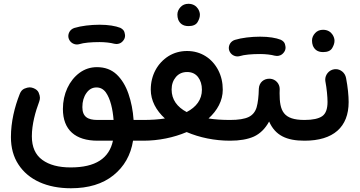

<svg xmlns="http://www.w3.org/2000/svg" viewBox="-20 -715 1913 1021"><path d="M345.2 -510.7C352.5 -487.8 373.5 -478.5 388.7 -478.5C393.1 -478.5 397 -479 400.9 -480C425.8 -487.8 465.3 -491.2 509.8 -491.2C537.6 -491.2 568.4 -487.8 587.4 -482.4C591.3 -481.4 595.2 -481 599.1 -481C609.4 -481 625 -483.9 637.2 -501.5C642.6 -508.8 645 -517.1 645 -525.9C645 -529.3 644 -535.6 641.6 -544.4C639.2 -552.7 632.3 -560.5 620.1 -566.9C594.2 -577.1 556.2 -583.5 509.8 -583.5C462.9 -583.5 412.1 -577.6 375.5 -566.4C351.6 -558.6 343.3 -537.6 343.3 -523.4C343.3 -519 343.8 -515.1 345.2 -510.7ZM495.6 -357.9C460.9 -357.9 430.2 -347.7 402.8 -327.6C348.1 -287.1 314.5 -216.3 314.5 -135.7C314.5 -23.9 380.9 33.2 499.5 33.2H580.6C560.5 127 488.3 175.3 356 175.3C292 175.3 241.7 162.1 205.1 135.3C168 108.4 149.4 66.9 149.4 9.8C149.4 -54.2 168.5 -121.6 188.5 -174.8C190.9 -181.6 192.4 -188.5 192.4 -195.3C192.4 -202.6 189.9 -211.9 185.5 -222.7C181.2 -232.9 171.4 -241.2 157.2 -246.6C150.9 -249 144 -250.5 137.2 -250.5C129.9 -250.5 120.6 -248 109.9 -243.7C98.6 -238.8 90.3 -229.5 85 -215.3C57.6 -146.5 38.1 -66.4 38.1 13.7C38.1 70.3 51.3 119.1 78.1 159.7C130.9 241.2 229.5 286.1 356.9 286.1C450.2 286.1 525.9 263.2 583 217.3C640.1 171.4 675.3 109.9 687.5 33.2H742.7C757.8 33.2 771 27.8 781.7 17.1C792.5 5.9 797.9 -6.8 797.9 -22C797.9 -52.7 773.4 -77.1 742.7 -77.1H690.4C687 -127.4 677.7 -173.8 663.1 -216.3C648.4 -258.8 627.4 -293.5 600.1 -319.3C572.3 -345.2 537.6 -357.9 495.6 -357.9ZM498.5 -77.1C445.8 -77.1 418 -94.7 418 -145.5C418 -175.3 425.3 -200.2 439.5 -220.2C453.6 -240.2 471.2 -250 493.2 -250C513.2 -250 529.8 -241.2 542.5 -224.1C567.4 -189.5 579.6 -133.3 584 -77.1Z M687.5 -22C687.5 -6.8 692.9 5.9 703.6 17.1C714.8 27.8 727.5 33.2 742.7 33.2C823.2 33.2 903.8 16.6 972.7 -12.7C1041 16.6 1121.6 33.2 1203.1 33.2H1203.6C1218.8 33.2 1231.9 27.8 1242.7 17.1C1253.4 5.9 1258.8 -6.8 1258.8 -22C1258.8 -52.7 1234.4 -77.1 1203.6 -77.1H1203.1C1161.1 -77.1 1123 -79.6 1088.9 -85C1135.7 -127.4 1164.6 -179.7 1164.6 -237.8C1164.6 -275.9 1156.7 -310.5 1140.6 -341.8C1108.4 -403.8 1049.3 -443.8 975.1 -443.8C938.5 -443.8 905.3 -434.6 876 -416.5C817.4 -379.4 781.7 -314.9 781.7 -238.8C781.7 -180.2 810.1 -127.9 856.9 -85C822.3 -79.6 784.2 -77.1 742.7 -77.1C727.5 -77.1 714.8 -71.8 703.6 -61C692.9 -50.3 687.5 -37.1 687.5 -22ZM892.6 -238.8C892.6 -265.6 900.4 -287.6 915.5 -305.7C930.7 -323.2 950.2 -332 975.1 -332C1000 -332 1019 -323.2 1033.2 -305.2C1046.9 -287.1 1053.7 -264.6 1053.7 -237.8C1053.7 -185.1 1023.9 -146 972.7 -119.1C921.9 -146 892.6 -185.5 892.6 -238.8ZM923.3 -637.2C923.3 -627.9 924.8 -619.1 927.7 -610.8C935.1 -592.8 949.7 -576.2 982.4 -576.2C1006.3 -576.2 1022.5 -583.5 1030.8 -597.7C1039.1 -611.8 1043 -624.5 1043 -636.7C1043 -647 1039.6 -657.2 1033.2 -668C1023.4 -683.1 1006.8 -694.8 981.9 -694.8C964.8 -694.8 950.7 -689 939.9 -677.2C928.7 -665 923.3 -651.9 923.3 -637.2Z M1147.9 -22C1147.9 -6.8 1153.3 5.9 1164.6 17.1C1175.8 27.8 1188.5 33.2 1203.6 33.2C1254.9 33.2 1296.9 25.9 1330.1 11.2C1362.8 -3.9 1390.1 -30.3 1411.1 -68.8C1443.8 5.4 1503.9 33.2 1599.1 33.2H1599.6C1614.7 33.2 1627.9 27.8 1638.7 17.1C1649.4 5.9 1654.8 -6.8 1654.8 -22C1654.8 -52.7 1630.4 -77.1 1599.6 -77.1H1599.1C1486.3 -77.1 1466.8 -125 1466.8 -219.2C1466.8 -225.1 1466.8 -231.4 1467.3 -237.8V-242.7C1467.3 -268.6 1446.8 -294.4 1416 -296.4H1411.6C1384.3 -296.4 1358.4 -278.3 1356.4 -243.7C1355.5 -202.1 1351.6 -168.9 1344.7 -144.5C1337.4 -120.1 1323.2 -103 1302.2 -92.8C1280.8 -82.5 1248 -77.1 1203.6 -77.1C1188.5 -77.1 1175.8 -71.8 1164.6 -61C1153.3 -50.3 1147.9 -37.1 1147.9 -22ZM1198.7 -447.3C1206.1 -424.3 1227.1 -415 1242.2 -415C1246.6 -415 1250.5 -415.5 1254.4 -416.5C1279.3 -424.3 1318.8 -427.7 1363.3 -427.7C1391.1 -427.7 1421.9 -424.3 1440.9 -418.9C1444.8 -418 1448.7 -417.5 1452.6 -417.5C1462.9 -417.5 1478.5 -420.4 1490.7 -438C1496.1 -445.3 1498.5 -453.6 1498.5 -462.4C1498.5 -465.8 1497.6 -472.2 1495.1 -481C1492.7 -489.3 1485.8 -497.1 1473.6 -503.4C1447.8 -513.7 1409.7 -520 1363.3 -520C1316.4 -520 1265.6 -514.2 1229 -502.9C1205.1 -495.1 1196.8 -474.1 1196.8 -460C1196.8 -455.6 1197.3 -451.7 1198.7 -447.3Z M1544.4 -22C1544.4 -6.8 1549.8 5.9 1560.5 17.1C1571.8 27.8 1584.5 33.2 1599.6 33.2C1752.4 33.2 1834 -39.1 1834 -172.4C1834 -205.6 1829.6 -251.5 1820.3 -299.8C1814.9 -329.6 1789.6 -347.2 1766.1 -347.2C1763.2 -347.2 1760.3 -347.2 1757.3 -346.7C1727.5 -342.3 1709.5 -315.9 1709.5 -292C1709.5 -289.6 1709.5 -286.6 1710 -284.2C1717.8 -243.2 1721.7 -198.7 1721.7 -172.9C1721.7 -135.7 1712.4 -110.4 1693.4 -97.2C1674.3 -84 1643.1 -77.1 1599.6 -77.1C1584.5 -77.1 1571.8 -71.8 1560.5 -61C1549.8 -50.3 1544.4 -37.1 1544.4 -22ZM1639.2 -499C1639.2 -489.7 1640.6 -481 1643.6 -472.7C1650.9 -454.6 1665.5 -438 1698.2 -438C1722.2 -438 1738.3 -445.3 1746.6 -459.5C1754.9 -473.6 1758.8 -486.3 1758.8 -498.5C1758.8 -508.8 1755.4 -519 1749 -529.8C1739.3 -544.9 1722.7 -556.6 1697.8 -556.6C1680.7 -556.6 1666.5 -550.8 1655.8 -539.1C1644.5 -526.9 1639.2 -513.7 1639.2 -499Z"/></svg>

Font: Mikhak SemiBold
Style: Regular
Weight: 600
Designer: Amin Abedi
Version: Version 3.2